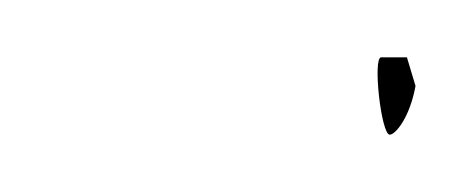

<svg xmlns="http://www.w3.org/2000/svg" viewBox="-20 -334 165 67"><path d="M113 -314C110 -314 113 -287 116 -287C118 -287 123 -293 125 -304L122 -314Z"/></svg>

Font: Stray Cat
Style: HlCnObl
Weight: 100
Version: Version 1.0